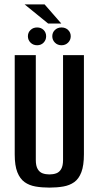

<svg xmlns="http://www.w3.org/2000/svg" viewBox="-20 -842 450 874"><path d="M205 12Q171 12 142 7Q113 2 92 -13Q71 -28 59 -58Q47 -88 47 -139V-591H143V-114Q143 -87 151.5 -72.5Q160 -58 174 -53Q188 -48 205 -48Q222 -48 236 -53Q250 -58 258.5 -72.5Q267 -87 267 -114V-591H362V-140Q362 -89 350.5 -58.5Q339 -28 318 -13Q297 2 268 7Q239 12 205 12ZM149 -636Q131 -636 119 -648Q107 -660 107 -677Q107 -694 119 -705.5Q131 -717 149 -717Q167 -717 178.5 -705.5Q190 -694 190 -677Q190 -660 178.5 -648Q167 -636 149 -636ZM260 -636Q242 -636 230 -648Q218 -660 218 -677Q218 -694 230 -705.5Q242 -717 260 -717Q278 -717 290 -705.5Q302 -694 302 -677Q302 -660 290 -648Q278 -636 260 -636ZM199 -735 92 -822H183L259 -735Z"/></svg>

Font: Alumni Sans Thin SemiBold
Style: Regular
Weight: 600
Version: Version 1.018